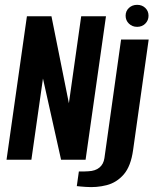

<svg xmlns="http://www.w3.org/2000/svg" viewBox="-20 -658 632 791"><path d="M6.9 0 90.9 -591H192L263.8 -232.6L314.5 -591H416.6L332.6 0H231.6L157 -334.4L109.3 0ZM333.1 112Q326.4 111.4 313.4 110.5Q300.5 109.7 296.4 108.7L304.9 48.4Q312.4 48.7 324.3 48.5Q336.3 48.3 344 47.6Q373 46.3 389.8 32.2Q406.6 18.2 410.2 -6.6L478.8 -495H592.5L528.3 -39.7Q519.2 26.5 490 60.4Q460.7 94.2 419.4 104.8Q378.1 115.5 333.1 112ZM545 -547.4Q524.8 -547.4 511.1 -560.7Q497.5 -574 497.5 -593.2Q497.5 -612.5 511.1 -625.3Q524.8 -638.1 545 -638.1Q565.3 -638.1 578.6 -625.3Q591.9 -612.5 591.9 -593.2Q591.9 -574 578.6 -560.7Q565.3 -547.4 545 -547.4Z"/></svg>

Font: Alumni Sans SC Thin
Style: Italic
Weight: 100
Italic angle: -8°
Designer: Robert E. Leuschke
Foundry: Robert E. Leuschke
Version: Version 1.016